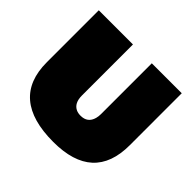

<svg xmlns="http://www.w3.org/2000/svg" viewBox="-186 -993 1224 1224"><g transform="rotate(45 426.0 -380.5)"><path d="M439.9 19Q51.8 19 51.8 -311V-779.8H359.9V-319.8Q359.9 -250.5 406.2 -229.5Q422.4 -222.2 444.8 -222.2Q508.3 -222.2 524.9 -282.7Q529.8 -300.8 529.8 -321.8V-779.8H799.8V-311Q799.8 19 439.9 19Z"/></g></svg>

Font: Fz Rammetto One
Style: Regular
Weight: 400
Designer: Vernon Adams
Foundry: Vernon Adams
Version: Vit hóa bi c Thuy @ FontZin.Com